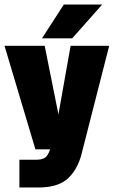

<svg xmlns="http://www.w3.org/2000/svg" viewBox="-20 -702 504 851"><path d="M166 -532 263 -682H433L300 -532ZM150 129H66V6H140Q164 6 178 -2Q192 -10 202 -40H137L0 -499H178L239 -195L293 -499H464L339 -10Q318 59 275 94Q232 129 150 129Z"/></svg>

Font: Teko
Style: Bold
Weight: 700
Designer: Manushi Parikh, Jonny Pinhorn
Foundry: Indian Type Foundry
Version: Version 1.106;PS 1.0;hotconv 1.0.78;makeotf.lib2.5.61930; tt